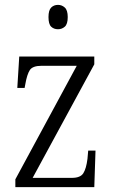

<svg xmlns="http://www.w3.org/2000/svg" viewBox="-20 -768 465 788"><path d="M43 0V-32L295 -498H151Q114 -498 102.5 -480.5Q91 -463 84 -423L81 -407H51L59 -536H367V-504L114 -38H275Q310 -38 322 -57Q334 -76 339 -116L342 -150H372L367 0ZM218 -648Q201 -648 190 -658.5Q179 -669 179 -698Q179 -726 190 -737Q201 -748 218 -748Q234 -748 246 -737Q258 -726 258 -698Q258 -669 246 -658.5Q234 -648 218 -648Z"/></svg>

Font: Noto Serif Tamil Condensed Light
Style: Regular
Weight: 300
Width: 3
Designer: Indian Type Foundry, Tom Grace, and the Monotype Design Team
Foundry: Monotype Imaging Inc.
Version: Version 2.004; ttfautohint (v1.8.4.7-5d5b)